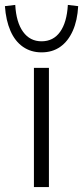

<svg xmlns="http://www.w3.org/2000/svg" viewBox="-58 -761 338 781"><path d="M80 0V-485H141V0ZM111 -548Q68 -548 35.5 -570.5Q3 -593 -15.5 -635.5Q-34 -678 -38 -736L4 -741Q8 -670 36 -631.5Q64 -593 111 -593Q159 -593 186.5 -631.5Q214 -670 218 -741L260 -736Q257 -678 238 -635.5Q219 -593 187 -570.5Q155 -548 111 -548Z"/></svg>

Font: Nunito Sans 12pt ExtraLight 12pt Light
Style: Regular
Weight: 300
Version: Version 3.101;gftools[0.9.27]